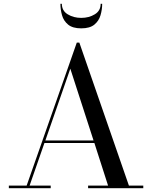

<svg xmlns="http://www.w3.org/2000/svg" viewBox="-20 -989 800 1009"><path d="M305 -969Q305 -932.5 335.8 -913.8Q366.5 -895 407 -895Q447.5 -895 478.2 -913.8Q509 -932.5 509 -969H517Q517 -938.5 508.2 -908.8Q499.5 -879 475.8 -859.5Q452 -840 407 -840Q362 -840 338.2 -859.5Q314.5 -879 306 -908.8Q297.5 -938.5 297.5 -969ZM26.5 -13.5H120L383.5 -765H397L657.5 -13.5H733V0H443V-13.5H548L476 -237.5H213.5L135.5 -13.5H246.5V0H26.5ZM349.5 -628 218.5 -251H471.5Z"/></svg>

Font: Bodoni Moda 16pt
Style: Regular
Weight: 400
Version: Version 2.3